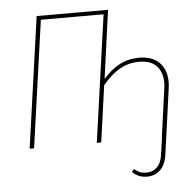

<svg xmlns="http://www.w3.org/2000/svg" viewBox="-58 -739 994 994"><g transform="rotate(-5 438.5 -242.0)"><path d="M820 -281Q820 -265 817 -245L783 0L770 93Q763 144 735 170.5Q707 197 666 197Q621 197 590 166L602 152Q616 164 630 170Q644 176 666 176Q697 176 719.5 155Q742 134 748 90L761 0H760L794 -245Q797 -263 797 -280Q797 -335 767 -367Q737 -399 676 -399Q622 -399 576.5 -373.5Q531 -348 486 -294L445 0H422L515 -660H189L96 0H73L169 -681H540L491 -326Q532 -373 577.5 -396.5Q623 -420 678 -420Q747 -420 783.5 -382.5Q820 -345 820 -281Z"/></g></svg>

Font: Fira Sans Condensed Thin
Style: Italic
Weight: 250
Width: 3
Italic angle: -8°
Designer: Carrois Corporate & Edenspiekermann AG
Foundry: Carrois Corporate GbR & Edenspiekermann AG
Version: Version 4.203